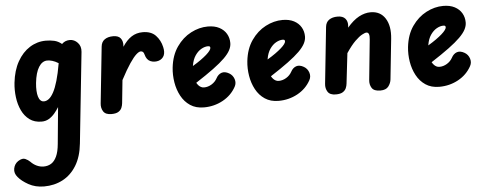

<svg xmlns="http://www.w3.org/2000/svg" viewBox="-70 -715 3433 1342"><g transform="rotate(-5 1647.0 -44.0)"><path d="M211 10Q161 10 126.8 -15.2Q92.5 -40.5 72.8 -82.2Q53 -124 46.5 -175Q40 -226 45.5 -277Q55 -363 89.5 -424.2Q124 -485.5 176 -518.2Q228 -551 289 -551Q320 -551 347.8 -544.8Q375.5 -538.5 400.5 -518L402 -519.5Q413 -530.5 427 -535.8Q441 -541 456.5 -541Q488 -541 511.5 -515.8Q535 -490.5 531 -451.5L464 186Q454.5 278 416.5 339.8Q378.5 401.5 319.8 432.2Q261 463 189 463Q127.5 463 80.2 436.5Q33 410 9.5 381Q-15 353 -8.8 320.5Q-2.5 288 23.5 270.5Q54 251 74.2 260.2Q94.5 269.5 107 282Q126.5 302.5 150 313.2Q173.5 324 198 324Q227.5 324 250.8 309.8Q274 295.5 289.2 262.8Q304.5 230 309.5 175.5L334 -81Q320.5 -59 302.8 -38Q285 -17 262.5 -3.5Q240 10 211 10ZM195.5 -262.5Q192.5 -233 193.8 -208.5Q195 -184 200.5 -166.2Q206 -148.5 215.8 -139Q225.5 -129.5 239.5 -129.5Q257.5 -129.5 274.8 -143Q292 -156.5 308 -186.2Q324 -216 338.2 -264.8Q352.5 -313.5 364.5 -383.5L365 -386.5Q341.5 -401 322.2 -406.5Q303 -412 287.5 -412Q251.5 -412 227.2 -373.2Q203 -334.5 195.5 -262.5Z M701.5 0Q660.5 0 645 -24.2Q629.5 -48.5 633 -80.5L674.5 -476Q678 -509 701 -525Q724 -541 760.5 -541Q797.5 -541 813.2 -520.5Q829 -500 826.5 -467L826 -461Q855 -506 889.5 -528.5Q924 -551 968.5 -551Q1028 -551 1060 -517Q1092 -483 1102.5 -435.5Q1111 -399 1101 -376Q1091 -353 1064.5 -343Q1033.5 -333.5 1005.8 -344.8Q978 -356 968.5 -394Q965 -408 958.8 -413.2Q952.5 -418.5 943.5 -418.5Q931 -418.5 911.8 -401.2Q892.5 -384 864.8 -343Q837 -302 799 -230L782.5 -69Q781 -53.5 774.5 -37.5Q768 -21.5 751.2 -10.8Q734.5 0 701.5 0Z M1350 10Q1293.5 10 1254 -16.5Q1214.5 -43 1191 -86.8Q1167.5 -130.5 1159 -182.8Q1150.5 -235 1156 -286Q1165.5 -372 1206.8 -431Q1248 -490 1306.5 -520.5Q1365 -551 1425.5 -551Q1473 -551 1505.8 -533.8Q1538.5 -516.5 1555.5 -487.5Q1572.5 -458.5 1572.5 -422.5Q1572.5 -398 1559.5 -373Q1546.5 -348 1516.8 -318.5Q1487 -289 1436.5 -251.8Q1386 -214.5 1311 -166Q1317 -155.5 1324.5 -147.2Q1332 -139 1341.8 -134Q1351.5 -129 1363 -129Q1390.5 -129 1416 -144.5Q1441.5 -160 1455 -185Q1469 -211.5 1492.5 -220Q1516 -228.5 1546.5 -211Q1571.5 -196.5 1580.8 -168.5Q1590 -140.5 1576 -115Q1544 -56.5 1483 -23.2Q1422 10 1350 10ZM1298 -285Q1330 -304 1354.5 -321.5Q1379 -339 1396 -354Q1413 -369 1421.8 -381Q1430.5 -393 1430.5 -400.5Q1430.5 -406 1427.8 -409.8Q1425 -413.5 1415 -413.5Q1392.5 -413.5 1368 -399.8Q1343.5 -386 1324.5 -358.2Q1305.5 -330.5 1298.5 -288Z M1874 10Q1817.5 10 1778 -16.5Q1738.5 -43 1715 -86.8Q1691.5 -130.5 1683 -182.8Q1674.5 -235 1680 -286Q1689.5 -372 1730.8 -431Q1772 -490 1830.5 -520.5Q1889 -551 1949.5 -551Q1997 -551 2029.8 -533.8Q2062.5 -516.5 2079.5 -487.5Q2096.5 -458.5 2096.5 -422.5Q2096.5 -398 2083.5 -373Q2070.5 -348 2040.8 -318.5Q2011 -289 1960.5 -251.8Q1910 -214.5 1835 -166Q1841 -155.5 1848.5 -147.2Q1856 -139 1865.8 -134Q1875.5 -129 1887 -129Q1914.5 -129 1940 -144.5Q1965.5 -160 1979 -185Q1993 -211.5 2016.5 -220Q2040 -228.5 2070.5 -211Q2095.5 -196.5 2104.8 -168.5Q2114 -140.5 2100 -115Q2068 -56.5 2007 -23.2Q1946 10 1874 10ZM1822 -285Q1854 -304 1878.5 -321.5Q1903 -339 1920 -354Q1937 -369 1945.8 -381Q1954.5 -393 1954.5 -400.5Q1954.5 -406 1951.8 -409.8Q1949 -413.5 1939 -413.5Q1916.5 -413.5 1892 -399.8Q1867.5 -386 1848.5 -358.2Q1829.5 -330.5 1822.5 -288Z M2276 0Q2235 0 2219.5 -24.2Q2204 -48.5 2207.5 -80.5L2249 -476Q2252.5 -509 2275.5 -525Q2298.5 -541 2335 -541Q2372 -541 2389.2 -520.8Q2406.5 -500.5 2403.5 -468L2402.5 -457.5Q2444 -506.5 2485.2 -528.8Q2526.5 -551 2567.5 -551Q2636 -551 2670.2 -497Q2704.5 -443 2695 -353.5L2665.5 -71.5Q2663 -46 2645.8 -23Q2628.5 0 2588.5 0Q2544 0 2528.8 -24.2Q2513.5 -48.5 2517 -80.5L2545.5 -363Q2548 -386.5 2543.5 -399.2Q2539 -412 2526 -412Q2516.5 -412 2495.8 -401Q2475 -390 2446 -361.8Q2417 -333.5 2381.5 -280.5L2357 -69Q2355.5 -53.5 2348.8 -37.5Q2342 -21.5 2325.2 -10.8Q2308.5 0 2276 0Z M3001.5 10Q2945 10 2905.5 -16.5Q2866 -43 2842.5 -86.8Q2819 -130.5 2810.5 -182.8Q2802 -235 2807.5 -286Q2817 -372 2858.2 -431Q2899.5 -490 2958 -520.5Q3016.5 -551 3077 -551Q3124.5 -551 3157.2 -533.8Q3190 -516.5 3207 -487.5Q3224 -458.5 3224 -422.5Q3224 -398 3211 -373Q3198 -348 3168.2 -318.5Q3138.5 -289 3088 -251.8Q3037.5 -214.5 2962.5 -166Q2968.5 -155.5 2976 -147.2Q2983.5 -139 2993.2 -134Q3003 -129 3014.5 -129Q3042 -129 3067.5 -144.5Q3093 -160 3106.5 -185Q3120.5 -211.5 3144 -220Q3167.5 -228.5 3198 -211Q3223 -196.5 3232.2 -168.5Q3241.5 -140.5 3227.5 -115Q3195.5 -56.5 3134.5 -23.2Q3073.5 10 3001.5 10ZM2949.5 -285Q2981.5 -304 3006 -321.5Q3030.5 -339 3047.5 -354Q3064.5 -369 3073.2 -381Q3082 -393 3082 -400.5Q3082 -406 3079.2 -409.8Q3076.5 -413.5 3066.5 -413.5Q3044 -413.5 3019.5 -399.8Q2995 -386 2976 -358.2Q2957 -330.5 2950 -288Z"/></g></svg>

Font: Edu SA Hand
Style: Regular
Weight: 400
Designer: Tina and Corey Anderson, Eben Sorkin, Mirko Velimirovic
Foundry: Google for Education
Version: Version 2.000